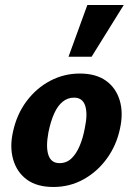

<svg xmlns="http://www.w3.org/2000/svg" viewBox="-20 -731 529 765"><path d="M193 14Q127 14 87 -15.5Q47 -45 32.5 -95.5Q18 -146 32 -207Q47 -276 86 -328Q125 -380 180 -409Q235 -438 298 -438Q362 -438 402 -409.5Q442 -381 457 -331Q472 -281 458 -218Q444 -152 406 -99.5Q368 -47 313 -16.5Q258 14 193 14ZM217 -81Q245 -81 264.5 -99.5Q284 -118 297.5 -150Q311 -182 318 -221Q330 -277 319.5 -309.5Q309 -342 275 -342Q250 -342 230 -326Q210 -310 196 -279Q182 -248 173 -204Q162 -145 173 -113Q184 -81 217 -81ZM253 -505 328 -711H473L345 -505Z"/></svg>

Font: Ysabeau Office ExtraBold
Style: Italic
Weight: 800
Italic angle: -12°
Designer: Christian Thalmann (Catharsis Fonts)
Version: Version 2.001;gftools[0.9.30]; featfreeze: tnum,lnum,ss02